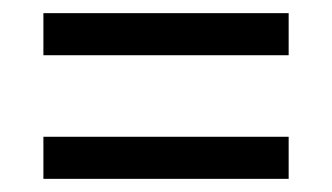

<svg xmlns="http://www.w3.org/2000/svg" viewBox="-20 -503 505 292"><path d="M46 -419H419V-483H46ZM46 -231H419V-295H46Z"/></svg>

Font: Noto Serif Armenian Condensed SemiBold
Style: Regular
Weight: 600
Width: 3
Designer: Monotype Design Team
Foundry: Monotype Imaging Inc.
Version: Version 2.008